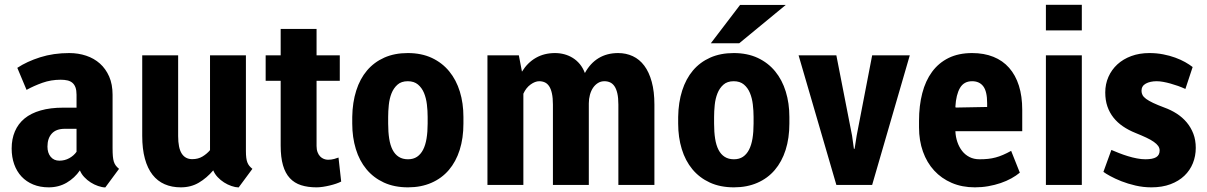

<svg xmlns="http://www.w3.org/2000/svg" viewBox="-20 -782 5105 812"><path d="M425.3 10.7Q411.1 10.3 394.8 4.6Q378.4 -1 363.5 -10.5Q348.6 -20 336.4 -33Q324.2 -45.9 317.9 -61.5Q295.9 -29.3 262.2 -9.5Q228.5 10.3 186 10.3Q149.4 10.3 120.4 -1.7Q91.3 -13.7 71 -35.4Q50.8 -57.1 40 -87.4Q29.3 -117.7 29.3 -153.8Q29.3 -194.3 43 -226.3Q56.6 -258.3 83.7 -280.8Q110.8 -303.2 151.9 -314.9Q192.9 -326.7 247.6 -326.7H303.7V-381.3Q303.7 -399.9 299.3 -412.1Q294.9 -424.3 286.4 -431.6Q277.8 -439 265.4 -441.9Q252.9 -444.8 236.3 -444.8Q195.8 -444.8 159.4 -431.9Q123 -418.9 92.3 -401.9L53.2 -495.1Q93.8 -522 149.9 -539.8Q206.1 -557.6 272.9 -557.6Q311 -557.6 344.5 -546.4Q377.9 -535.2 402.6 -513.2Q427.2 -491.2 441.7 -458.3Q456.1 -425.3 456.1 -381.3V-155.3Q456.1 -134.8 457.3 -121.3Q458.5 -107.9 461.4 -98.4Q464.4 -88.9 469.7 -81.8Q475.1 -74.7 483.4 -67.9ZM231 -102.5Q253.9 -102.5 272.9 -113Q292 -123.5 303.7 -140.1V-237.3H254.4Q217.3 -237.3 199 -217Q180.7 -196.8 180.7 -162.1Q180.7 -135.3 194.3 -118.9Q208 -102.5 231 -102.5Z M881.8 -61.5Q854.5 -29.3 821 -9.5Q787.6 10.3 744.6 10.3Q706.5 10.3 676.3 -2.9Q646 -16.1 625 -43Q604 -69.8 592.8 -110.8Q581.5 -151.9 581.5 -207.5V-547.9H733.4V-206.5Q733.4 -156.2 748.5 -132.6Q763.7 -108.9 793 -108.9Q817.9 -108.9 836.4 -120.1Q855 -131.3 868.2 -147V-547.9H1020V-143.6Q1020 -126.5 1021.5 -115Q1022.9 -103.5 1026.1 -95.2Q1029.3 -86.9 1034.4 -80.6Q1039.6 -74.2 1047.4 -67.9L989.3 10.7Q975.1 10.3 958.7 4.6Q942.4 -1 927.5 -10.5Q912.6 -20 900.4 -33Q888.2 -45.9 881.8 -61.5Z M1318.8 -659.7V-547.9H1417V-440.4H1318.8V-164.6Q1318.8 -149.4 1323 -138.4Q1327.1 -127.4 1334 -120.4Q1340.8 -113.3 1349.6 -109.9Q1358.4 -106.4 1367.2 -106.4Q1381.3 -106.4 1393.8 -109.9Q1406.2 -113.3 1411.6 -115.7L1422.9 -14.2Q1414.6 -9.8 1401.9 -5.4Q1389.2 -1 1374.8 2.4Q1360.4 5.9 1345.7 8.1Q1331.1 10.3 1318.8 10.3Q1281.7 10.3 1253.4 1.2Q1225.1 -7.8 1205.8 -28.6Q1186.5 -49.3 1176.8 -83Q1167 -116.7 1167 -166.5V-440.4H1103.5V-547.9H1167V-659.7Z M1469.7 -287.6Q1470.7 -349.1 1486.6 -398.9Q1502.4 -448.7 1532.2 -483.9Q1562 -519 1605.2 -538.3Q1648.4 -557.6 1704.6 -557.6Q1762.2 -557.6 1806.2 -537.1Q1850.1 -516.6 1879.9 -480.2Q1909.7 -443.8 1924.8 -394.5Q1939.9 -345.2 1939.9 -287.6V-259.3Q1939.9 -197.8 1924.1 -147.9Q1908.2 -98.1 1878.2 -63Q1848.1 -27.8 1804.4 -8.8Q1760.7 10.3 1705.6 10.3Q1647.5 10.3 1603.5 -10Q1559.6 -30.3 1529.8 -66.2Q1500 -102.1 1484.9 -151.6Q1469.7 -201.2 1469.7 -259.3ZM1621.6 -259.3Q1621.6 -223.6 1626 -195.6Q1630.4 -167.5 1640.4 -148.2Q1650.4 -128.9 1666.5 -118.7Q1682.6 -108.4 1705.6 -108.4Q1728 -108.4 1743.7 -118.9Q1759.3 -129.4 1769.3 -148.7Q1779.3 -168 1783.9 -196Q1788.6 -224.1 1788.6 -259.3V-287.6Q1788.6 -313.5 1785.4 -340.3Q1782.2 -367.2 1773.2 -388.9Q1764.2 -410.6 1747.6 -424.6Q1731 -438.5 1704.6 -438.5Q1677.2 -438.5 1660.9 -423.8Q1644.5 -409.2 1635.7 -387Q1627 -364.7 1624.3 -338.1Q1621.6 -311.5 1621.6 -287.6Z M2174.3 -547.9 2187.5 -479Q2210.9 -517.1 2246.3 -537.4Q2281.7 -557.6 2327.1 -557.6Q2347.7 -557.6 2366.7 -552.5Q2385.7 -547.4 2402.3 -537.1Q2418.9 -526.9 2432.1 -511Q2445.3 -495.1 2453.6 -473.1Q2476.1 -514.6 2511.5 -536.1Q2546.9 -557.6 2594.2 -557.6Q2627.9 -557.6 2656.2 -544.4Q2684.6 -531.2 2704.8 -504.2Q2725.1 -477.1 2736.3 -436Q2747.6 -395 2747.6 -339.8V0H2595.2V-339.8Q2595.2 -368.2 2590.8 -387.2Q2586.4 -406.2 2578.6 -417.5Q2570.8 -428.7 2560.1 -433.6Q2549.3 -438.5 2536.1 -438.5Q2521 -438.5 2508.8 -430.9Q2496.6 -423.3 2488 -410.6Q2479.5 -397.9 2474.9 -380.9Q2470.2 -363.8 2470.2 -344.7V0H2318.4V-339.8Q2318.4 -367.7 2314.2 -386.7Q2310.1 -405.8 2302.5 -417.2Q2294.9 -428.7 2284.2 -433.6Q2273.4 -438.5 2260.3 -438.5Q2243.2 -438.5 2223.9 -424.6Q2204.6 -410.6 2193.4 -385.7V0H2041.5V-547.9Z M2848.1 -287.6Q2849.1 -349.1 2865 -398.9Q2880.9 -448.7 2910.6 -483.9Q2940.4 -519 2983.6 -538.3Q3026.9 -557.6 3083 -557.6Q3140.6 -557.6 3184.6 -537.1Q3228.5 -516.6 3258.3 -480.2Q3288.1 -443.8 3303.2 -394.5Q3318.4 -345.2 3318.4 -287.6V-259.3Q3318.4 -197.8 3302.5 -147.9Q3286.6 -98.1 3256.6 -63Q3226.6 -27.8 3182.9 -8.8Q3139.2 10.3 3084 10.3Q3025.9 10.3 2981.9 -10Q2938 -30.3 2908.2 -66.2Q2878.4 -102.1 2863.3 -151.6Q2848.1 -201.2 2848.1 -259.3ZM3000 -259.3Q3000 -223.6 3004.4 -195.6Q3008.8 -167.5 3018.8 -148.2Q3028.8 -128.9 3044.9 -118.7Q3061 -108.4 3084 -108.4Q3106.4 -108.4 3122.1 -118.9Q3137.7 -129.4 3147.7 -148.7Q3157.7 -168 3162.4 -196Q3167 -224.1 3167 -259.3V-287.6Q3167 -313.5 3163.8 -340.3Q3160.6 -367.2 3151.6 -388.9Q3142.6 -410.6 3126 -424.6Q3109.4 -438.5 3083 -438.5Q3055.7 -438.5 3039.3 -423.8Q3022.9 -409.2 3014.2 -387Q3005.4 -364.7 3002.7 -338.1Q3000 -311.5 3000 -287.6ZM3109.9 -761.2H3303.2L3106.4 -599.1H2986.3Z M3583.5 -208.5 3591.3 -152.8H3594.2L3603 -208.5L3668.5 -547.9H3827.6L3668.5 0H3517.1L3357.4 -547.9H3517.1Z M4103 10.3Q4048.8 10.3 4005.1 -8.5Q3961.4 -27.3 3930.7 -60.8Q3899.9 -94.2 3883.3 -140.9Q3866.7 -187.5 3866.7 -243.2V-271Q3866.7 -335 3880.4 -387.7Q3894 -440.4 3921.9 -478.3Q3949.7 -516.1 3991.9 -536.9Q4034.2 -557.6 4091.3 -557.6Q4141.6 -557.6 4181.2 -541.7Q4220.7 -525.9 4247.8 -495.1Q4274.9 -464.4 4289.1 -419.7Q4303.2 -375 4303.2 -317.4V-227.1H4020.5Q4021.5 -203.1 4028.8 -181.6Q4036.1 -160.2 4048.8 -143.8Q4061.5 -127.4 4080.1 -117.9Q4098.6 -108.4 4122.6 -108.4Q4142.1 -108.4 4158.4 -110.1Q4174.8 -111.8 4190.4 -116Q4206.1 -120.1 4221.9 -127Q4237.8 -133.8 4256.3 -144L4293 -51.8Q4277.8 -39.1 4257.1 -27.6Q4236.3 -16.1 4211.9 -7.8Q4187.5 0.5 4159.9 5.4Q4132.3 10.3 4103 10.3ZM4091.3 -438.5Q4056.6 -438.5 4040 -410.2Q4023.4 -381.8 4020.5 -331.1Q4021 -330.6 4021 -329.6Q4021 -327.6 4021.5 -327.1L4154.8 -329.6V-345.7Q4154.8 -395.5 4138.4 -417Q4122.1 -438.5 4091.3 -438.5Z M4555.2 0H4403.3V-547.9H4555.2ZM4555.2 -653.3H4403.3V-761.7H4555.2Z M4884.3 -145.5Q4884.3 -155.8 4878.2 -164.6Q4872.1 -173.3 4859.6 -182.1Q4847.2 -190.9 4827.9 -200Q4808.6 -209 4782.2 -219.7Q4752.9 -231.4 4729.2 -247.6Q4705.6 -263.7 4689 -284.7Q4672.4 -305.7 4663.3 -332Q4654.3 -358.4 4654.3 -391.1Q4654.3 -426.3 4667.7 -456.8Q4681.2 -487.3 4705.6 -509.8Q4730 -532.2 4764.4 -544.9Q4798.8 -557.6 4840.8 -557.6Q4871.6 -557.6 4899.2 -552.2Q4926.8 -546.9 4950.2 -538.3Q4973.6 -529.8 4992.2 -519.3Q5010.7 -508.8 5023.9 -498.5L4993.2 -405.8Q4978.5 -412.6 4962.2 -418.5Q4945.8 -424.3 4929.9 -428.7Q4914.1 -433.1 4899.2 -435.8Q4884.3 -438.5 4872.1 -438.5Q4844.2 -438.5 4825.9 -428.5Q4807.6 -418.5 4807.6 -397.9Q4807.6 -388.2 4812 -379.9Q4816.4 -371.6 4827.4 -363.5Q4838.4 -355.5 4856.9 -346.7Q4875.5 -337.9 4904.3 -327.1Q4932.6 -316.9 4956.8 -301.3Q4981 -285.6 4998.8 -264.4Q5016.6 -243.2 5026.9 -216.3Q5037.1 -189.5 5037.1 -156.7Q5037.1 -122.1 5024.9 -91.8Q5012.7 -61.5 4989 -38.8Q4965.3 -16.1 4930.2 -2.9Q4895 10.3 4849.6 10.3Q4814.9 10.3 4782.2 2.7Q4749.5 -4.9 4722.4 -15.6Q4695.3 -26.4 4675.3 -37.4Q4655.3 -48.3 4646.5 -55.2L4680.2 -147.9Q4694.8 -141.6 4712.9 -134.5Q4731 -127.4 4750 -121.6Q4769 -115.7 4788.1 -112.1Q4807.1 -108.4 4824.2 -108.4Q4855 -108.4 4869.6 -117.2Q4884.3 -126 4884.3 -145.5Z"/></svg>

Font: Ufes Sans ExtraBold
Style: Regular
Weight: 800
Designer: Ricardo Esteves & Filipe Motta
Foundry: ProDesignUfes - Ricardo Esteves, Filipe Motta (This is a derivative work, based on Roboto family, by Christian Robertson
Version: Version 2.0